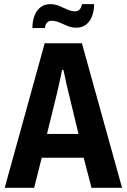

<svg xmlns="http://www.w3.org/2000/svg" viewBox="-20 -893 603 913"><path d="M2.4 0 192.5 -687.2H369.5L560.4 0H415L378 -143H178.4L142.4 0ZM203.5 -256.1H353.3L307 -448.1Q305 -456.8 301.6 -469.9Q298.2 -483.1 294.9 -498.8Q291.6 -514.6 288.1 -530.8Q284.6 -546.9 281.6 -560.3H275Q272.2 -543.7 267.4 -522.7Q262.6 -501.6 258.2 -481.2Q253.8 -460.9 250.6 -448.1ZM134.1 -759.5Q134.1 -793.3 144.2 -818.9Q154.3 -844.5 173.2 -858.9Q192.1 -873.3 218.7 -873.3Q241.3 -873.3 261.1 -864.9Q280.8 -856.6 300 -847.9Q319.1 -839.2 337.8 -839.2Q351.2 -839.2 358.9 -848.1Q366.5 -857 370 -873.3H427.4Q427.4 -840.3 417.5 -815.3Q407.5 -790.3 389 -775.8Q370.4 -761.3 342.9 -761.3Q321.3 -761.3 301.2 -769.5Q281.2 -777.7 262.9 -786Q244.7 -794.2 224.8 -794.2Q211.3 -794.2 203.2 -784.8Q195 -775.5 193.6 -759.5Z"/></svg>

Font: Archivo SemiBold Condensed
Style: Regular
Weight: 600
Width: 3
Version: Version 2.001